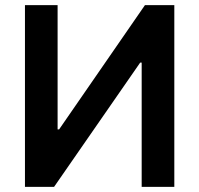

<svg xmlns="http://www.w3.org/2000/svg" viewBox="-20 -727 776 747"><path d="M204.1 -707V-223.6H210L543.9 -707H658.2V0H531.2V-483.4H525.4L190.4 0H77.1V-707Z"/></svg>

Font: Pretendard GOV SemiBold
Style: Regular
Weight: 600
Designer: Base glyphs from Inter by Rasmus Andersson; Hangeul glyphs from Noto Sans CJK(Source Han Sans) by Jang Soo-young and Kan
Foundry: Kil Hyung-jin
Version: Version 1.309